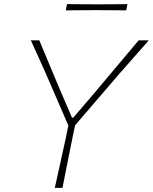

<svg xmlns="http://www.w3.org/2000/svg" viewBox="-20 -908 739 928"><path d="M245 0Q259 -63 271.2 -118.5Q283.5 -174 297.5 -238.5L310.5 -301L202 -551.5Q184.5 -590.5 167.8 -627.8Q151 -665 129 -713H170Q192 -660.5 208 -622Q224 -583.5 238.5 -549Q253 -514.5 270 -474L328 -339H334L445 -469Q481 -512 511.2 -547.8Q541.5 -583.5 574 -622.5Q606.5 -661.5 650 -713H699Q663 -672 627.2 -631.5Q591.5 -591 557 -551.5L343 -302.5L329.5 -238.5Q316 -171 305 -116Q294 -61 282 0ZM298 -858 304 -888Q337 -887.5 373.8 -887.5Q410.5 -887.5 450 -887Q490 -887.5 526.5 -887.5Q563 -887.5 596 -888L590 -858Q557 -858.5 520.5 -858.5Q484 -858.5 444 -859Q404.5 -858.5 367.8 -858.5Q331 -858.5 298 -858Z"/></svg>

Font: Commissioner Loud Thin
Style: Italic
Weight: 100
Italic angle: -12°
Designer: Kostas Bartsokas
Foundry: Kostas Bartsokas
Version: Version 1.000; ttfautohint (v1.8.3)